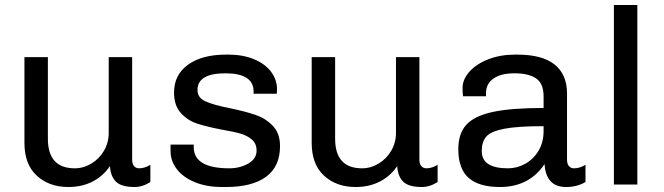

<svg xmlns="http://www.w3.org/2000/svg" viewBox="-20 -740 2663 770"><path d="M510 -100Q510 -82 518 -73.5Q526 -65 538 -65Q560 -65 583 -79V-10Q552 10 520 10Q466 10 444.5 -12Q423 -34 421 -74Q394 -34 351.5 -12Q309 10 254 10Q177 10 127.5 -35.5Q78 -81 78 -167V-511H172V-184Q172 -65 280 -65Q315 -65 346.5 -84Q378 -103 397 -135.5Q416 -168 416 -207V-511H510Z M1091 -382 1090 -364H997V-373Q997 -446 884 -446Q772 -446 772 -379Q772 -348 804 -333.5Q836 -319 902 -306Q965 -293 1005.5 -279Q1046 -265 1074.5 -235Q1103 -205 1103 -154Q1103 -72 1047 -31Q991 10 886 10H871Q808 10 761 -9.5Q714 -29 688.5 -62.5Q663 -96 664 -138V-160H757V-150Q757 -65 900 -65Q942 -65 975.5 -84Q1009 -103 1009 -136Q1009 -164 990.5 -180Q972 -196 945 -204Q918 -212 870 -220Q808 -232 770 -244.5Q732 -257 705 -287Q678 -317 678 -369Q678 -440 734 -480.5Q790 -521 887 -521H896Q953 -521 997.5 -503Q1042 -485 1066.5 -453Q1091 -421 1091 -382Z M1662 -100Q1662 -82 1670 -73.5Q1678 -65 1690 -65Q1712 -65 1735 -79V-10Q1704 10 1672 10Q1618 10 1596.5 -12Q1575 -34 1573 -74Q1546 -34 1503.5 -12Q1461 10 1406 10Q1329 10 1279.5 -35.5Q1230 -81 1230 -167V-511H1324V-184Q1324 -65 1432 -65Q1467 -65 1498.5 -84Q1530 -103 1549 -135.5Q1568 -168 1568 -207V-511H1662Z M2254 -365V-100Q2254 -82 2262 -73.5Q2270 -65 2282 -65Q2305 -65 2328 -79V-10Q2294 10 2251 10Q2208 10 2187 -14.5Q2166 -39 2164 -82Q2102 10 1985 10Q1901 10 1859.5 -26.5Q1818 -63 1818 -142Q1818 -204 1850 -239.5Q1882 -275 1956 -291Q2030 -307 2160 -307V-354Q2160 -405 2130 -425.5Q2100 -446 2043 -446Q1989 -446 1959 -425Q1929 -404 1929 -366V-354H1837Q1835 -368 1835 -387Q1835 -422 1863 -453Q1891 -484 1939 -502.5Q1987 -521 2045 -521H2054Q2155 -521 2204.5 -481Q2254 -441 2254 -365ZM1912 -134Q1912 -65 2017 -65Q2054 -65 2087 -83.5Q2120 -102 2140 -136Q2160 -170 2160 -214V-234Q2055 -234 2001.5 -223.5Q1948 -213 1930 -192Q1912 -171 1912 -134Z M2536 0H2442V-720H2536Z"/></svg>

Font: Chivo
Style: Regular
Weight: 400
Designer: Hector Gatti
Foundry: Omnibus-Type
Version: Version 1.003